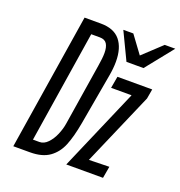

<svg xmlns="http://www.w3.org/2000/svg" viewBox="-133 -847 906 965"><g transform="rotate(20 320.5 -364.5)"><path d="M159 -725H246Q316 -725 349.5 -684.5Q383 -644 383 -570.5Q383 -535 375.5 -493.5L327.5 -221.5Q314 -146 294.5 -98Q275 -50 236.5 -22.5Q198 5 133 5H43.5ZM254.5 -193 306.5 -520.5Q314 -564.5 314 -592Q314 -623 303 -640.5Q292 -658 265 -658H219L125 -60H159.5Q183.5 -60 203.5 -80.8Q223.5 -101.5 236.8 -132.5Q250 -163.5 254.5 -193ZM514.5 -439H405L416 -502H602L593 -450.5L424 -60.5L532.5 -63L521.5 0H325ZM363 -734H416.5L485 -641L584.5 -734H641L524 -588H433Z"/></g></svg>

Font: JuliaMono Light
Style: Italic
Weight: 300
Italic angle: -9°
Monospace: yes
Designer: cormullion
Foundry: corm
Version: Version 0.054; ttfautohint (v1.8.4)